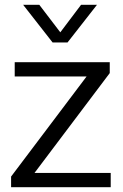

<svg xmlns="http://www.w3.org/2000/svg" viewBox="-20 -776 512 796"><path d="M435 -518V-473L123 -59H439V0H26V-44L339 -459H41V-518ZM76 -756H143L230 -642L316 -756H382L260 -600H198Z"/></svg>

Font: Nacelle Light
Style: Regular
Weight: 300
Designer: Sora Sagano
Foundry: Sora Sagano
Version: Version 1.000;FEAKit 1.0